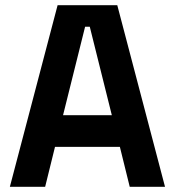

<svg xmlns="http://www.w3.org/2000/svg" viewBox="-20 -720 674 740"><path d="M154 0H18L202 -700H432L616 0H480L442 -154H192ZM223 -276H411L326 -617H308Z"/></svg>

Font: Rootstock Sans Headline
Style: Bold
Weight: 700
Designer: Florian Karsten
Foundry: Florian Karsten
Version: Version 2.000;FEAKit 1.0